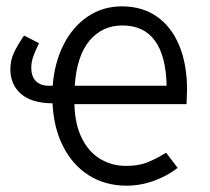

<svg xmlns="http://www.w3.org/2000/svg" viewBox="-20 -568 655 598"><path d="M561 -243.6H211.8Q213.3 -180.5 235.1 -137.2Q256.9 -93.8 292.8 -72.6Q328.7 -51.3 372.8 -51.3Q409.2 -51.3 435.6 -61Q462.1 -70.8 497.4 -92.3L533.3 -45.1Q502.1 -20.5 460 -5.1Q417.9 10.3 374.4 10.3Q308.2 10.3 257.4 -21.5Q206.7 -53.3 176.9 -111.3Q147.2 -169.2 143.6 -246.2Q78.5 -246.7 45.4 -275.6Q12.3 -304.6 12.3 -351.8Q12.3 -380 23.1 -403.1Q33.8 -426.2 54.9 -457.4L101.5 -433.3Q89.2 -408.2 83.3 -391.3Q77.4 -374.4 77.4 -356.9Q77.4 -330.3 91.5 -315.6Q105.6 -301 131.8 -301H144.1Q149.7 -372.8 177.9 -428.7Q206.2 -484.6 253.1 -516.4Q300 -548.2 359.5 -548.2Q422.6 -548.2 468.2 -516.7Q513.8 -485.1 538.2 -426.4Q562.6 -367.7 562.6 -287.7Q562.6 -275.9 561 -243.6ZM499 -301Q496.9 -394.4 462.3 -441.5Q427.7 -488.7 361.5 -488.7Q298.5 -488.7 258.7 -441.3Q219 -393.8 212.8 -301Z"/></svg>

Font: Fira Code Fixed Light
Style: Regular
Weight: 300
Monospace: yes
Designer: Carrois Corporate, Edenspiekermann AG, Nikita Prokopov
Foundry: Carrois Corporate, Edenspiekermann AG, Nikita Prokopov
Version: Version 5.002